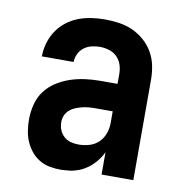

<svg xmlns="http://www.w3.org/2000/svg" viewBox="-66 -591 632 661"><g transform="rotate(10 250.0 -260.0)"><path d="M189 8Q169 8 150 4.5Q131 1 114 -9Q97 -19 84.5 -34.5Q72 -50 64.5 -67.5Q57 -85 54 -104.5Q51 -124 51 -143Q51 -170 57.5 -196Q64 -222 79.5 -243Q95 -264 117.5 -278.5Q140 -293 165 -301.5Q190 -310 216.5 -313.5Q243 -317 269 -317H330V-351Q330 -368 325 -383.5Q320 -399 308.5 -410.5Q297 -422 281 -427Q265 -432 248 -432Q234 -432 219.5 -428.5Q205 -425 193 -416Q181 -407 174.5 -393Q168 -379 168 -365H57Q57 -388 63.5 -411Q70 -434 83 -454Q96 -474 115 -489Q134 -504 156 -512.5Q178 -521 201.5 -524.5Q225 -528 248 -528Q273 -528 298 -524.5Q323 -521 345.5 -511Q368 -501 387 -484.5Q406 -468 418.5 -446.5Q431 -425 436 -400.5Q441 -376 441 -351V0H330V-78Q325 -68 323.5 -65.5Q322 -63 319 -58.5Q316 -54 312.5 -49.5Q309 -45 305.5 -41Q302 -37 298 -33Q294 -29 290 -25.5Q286 -22 281.5 -19Q277 -16 272.5 -13Q268 -10 263 -7.5Q258 -5 253 -3Q248 -1 242.5 0.5Q237 2 232 3.5Q227 5 221.5 5.5Q216 6 210.5 6.5Q205 7 199.5 7.5Q194 8 189 8ZM234 -88Q253 -88 271.5 -93.5Q290 -99 303.5 -112Q317 -125 323.5 -143Q330 -161 330 -180V-221H269Q257 -221 245.5 -220Q234 -219 222.5 -216Q211 -213 200 -208.5Q189 -204 180 -196Q171 -188 166.5 -177Q162 -166 162 -154Q162 -140 167 -127Q172 -114 182.5 -104.5Q193 -95 206.5 -91.5Q220 -88 234 -88Z"/></g></svg>

Font: Iosevka SS08 Regular
Style: Bold
Weight: 700
Monospace: yes
Designer: Belleve Invis
Foundry: Belleve Invis
Version: Version 16.3.4; ttfautohint (v1.8.4)